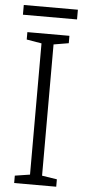

<svg xmlns="http://www.w3.org/2000/svg" viewBox="-58 -873 404 905"><g transform="rotate(5 144.5 -420.0)"><path d="M244 0H45V-35L116 -46V-667L45 -679V-714H244V-679L173 -667V-46L244 -35ZM273 -840V-794H17V-840Z"/></g></svg>

Font: Noto Sans Kannada SemiCondensed Light
Style: Regular
Weight: 300
Width: 4
Designer: Jelle Bosma - Monotype Design Team
Foundry: Monotype Imaging Inc.
Version: Version 2.005; ttfautohint (v1.8.4.7-5d5b)